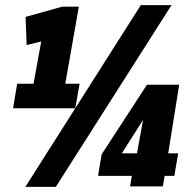

<svg xmlns="http://www.w3.org/2000/svg" viewBox="-20 -728 764 750"><path d="M31 -305 47 -401H111L141 -566L84 -552L80 -662L223 -702H288L235 -401H291L274 -305ZM198 2H79L530 -708H650ZM363 -41 377 -125 554 -397H680L637 -129H676L661 -41H623L616 0H488L495 -41ZM456 -129H515L539 -260Z"/></svg>

Font: Georama SemiCondensed Black
Style: Italic
Weight: 900
Width: 4
Italic angle: -9°
Designer: Jean-Baptiste Levee
Foundry: Production Type
Version: Version 1.000